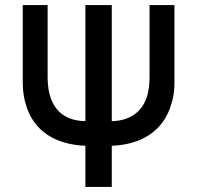

<svg xmlns="http://www.w3.org/2000/svg" viewBox="-20 -740 780 760"><path d="M318 -163V0H422.5V-163C537 -167.5 629 -219.5 659.5 -333C669.5 -364.5 670.5 -392.5 670.5 -415V-720H572V-441C572 -428 572 -401 566 -373.5C549.5 -298.5 494.5 -261.5 422.5 -260.5V-720H318V-260.5C248 -261.5 195 -293 176 -368.5C168.5 -397.5 168.5 -426 168.5 -441V-720H70V-415C70 -395.5 71.5 -363 81 -331.5C110.5 -219 202.5 -167.5 318 -163Z"/></svg>

Font: Eudonet SemiBold
Style: Regular
Weight: 600
Designer: Mikhail Sharanda
Foundry: Mikhail Sharanda
Version: Version 4.503;Glyphs 3.1.2 (3151)